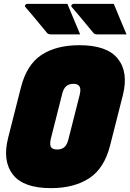

<svg xmlns="http://www.w3.org/2000/svg" viewBox="-20 -954 675 994"><path d="M329 -934Q346 -893 362 -854.5Q378 -816 395 -776H244Q230 -776 224 -783Q201 -811 183.5 -832Q166 -853 149 -873.5Q132 -894 111 -918Q107 -923 111 -928.5Q115 -934 121 -934ZM569 -934Q586 -893 602 -854.5Q618 -816 635 -776H484Q470 -776 464 -783Q441 -811 423.5 -832Q406 -853 389 -873.5Q372 -894 351 -918Q347 -923 351 -928.5Q355 -934 361 -934ZM391 -720Q534 -720 590 -650Q646 -580 616 -461L550 -201Q520 -82 441.5 -31Q363 20 244 20Q101 20 46.5 -50.5Q-8 -121 22 -240L88 -500Q118 -619 194.5 -669.5Q271 -720 391 -720ZM243 -235Q235 -201 247 -189Q256 -180 275 -180Q299 -180 313 -192Q327 -204 334 -232L393 -465Q401 -498 388 -511Q379 -520 361 -520Q337 -520 323 -508Q309 -496 302 -468Z"/></svg>

Font: Recursive Mn Lnr St XBk
Style: Italic
Weight: 1000
Italic angle: -15°
Monospace: yes
Version: Version 1.079;hotconv 1.0.112;makeotfexe 2.5.65598; ttfautoh